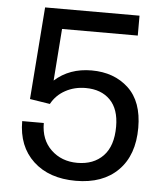

<svg xmlns="http://www.w3.org/2000/svg" viewBox="-51 -731 673 788"><g transform="rotate(5 285.5 -337.0)"><path d="M290 12Q180 12 115 -48.5Q50 -109 50 -213H139Q139 -144 182 -103Q225 -62 290 -62Q357 -62 396.5 -103Q436 -144 436 -224Q436 -296 399 -333.5Q362 -371 298 -371Q252 -371 214.5 -350.5Q177 -330 157 -293L74 -306L103 -686H492V-604H180L164 -390Q225 -445 316 -445Q409 -445 468 -390Q527 -335 527 -227Q527 -114 464 -51Q401 12 290 12Z"/></g></svg>

Font: Archivo
Style: Regular
Weight: 400
Designer: Hector Gatti
Foundry: Omnibus-Type
Version: Version 2.001